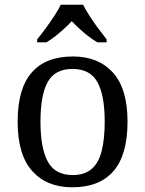

<svg xmlns="http://www.w3.org/2000/svg" viewBox="-20 -786 617 816"><path d="M287 10Q179 10 117 -59Q55 -128 55 -269Q55 -409 114.5 -477.5Q174 -546 290 -546Q398 -546 460 -477.5Q522 -409 522 -269Q522 -128 462.5 -59Q403 10 287 10ZM289 -42Q339 -42 369 -67.5Q399 -93 412 -144Q425 -195 425 -269Q425 -381 394 -437Q363 -493 288 -493Q213 -493 182.5 -437Q152 -381 152 -269Q152 -157 183 -99.5Q214 -42 289 -42ZM138 -619Q154 -638 173 -664Q192 -690 210 -717Q228 -744 238 -766H333Q344 -744 361.5 -717Q379 -690 398.5 -664Q418 -638 433 -619V-606H394Q375 -617 355.5 -632Q336 -647 318 -663.5Q300 -680 285 -696Q270 -680 252 -663.5Q234 -647 215 -632Q196 -617 177 -606H138Z"/></svg>

Font: Noto Serif Tibetan
Style: Regular
Weight: 400
Designer: Monotype Design Team
Foundry: Monotype Imaging Inc.
Version: Version 2.103